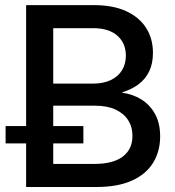

<svg xmlns="http://www.w3.org/2000/svg" viewBox="-20 -748 699 768"><path d="M84.5 0V-727.5H356Q431.6 -727.5 484.1 -703.6Q536.6 -679.7 564.2 -636.7Q591.8 -593.8 591.8 -536.6Q591.8 -493.7 576.7 -462.4Q561.5 -431.2 533.9 -410.6Q506.3 -390.1 469.2 -378.9V-377Q510.7 -371.6 544.9 -350.6Q579.1 -329.6 599.9 -292.5Q620.6 -255.4 620.6 -202.6Q620.6 -142.6 592.3 -96.7Q564 -50.8 507.3 -25.4Q450.7 0 364.7 0ZM192.9 -92.3H356.9Q432.1 -92.3 470.9 -121.6Q509.8 -150.9 509.8 -204.1Q509.8 -240.7 492.2 -267.8Q474.6 -294.9 441.4 -310.1Q408.2 -325.2 360.8 -325.2H192.9ZM192.9 -413.6H352.5Q392.6 -413.6 422.1 -427.2Q451.7 -440.9 467.5 -466.1Q483.4 -491.2 483.4 -525.4Q483.4 -575.2 449.5 -605.2Q415.5 -635.3 353 -635.3H192.9ZM2.4 -174.3V-243.7H313.5V-174.3Z"/></svg>

Font: Inter 28pt Medium
Style: Regular
Weight: 500
Designer: Rasmus Andersson
Foundry: rsms
Version: Version 4.001;git-66647c0bb